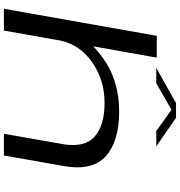

<svg xmlns="http://www.w3.org/2000/svg" viewBox="11 -935 924 986"><g transform="rotate(90 473.0 -442.0)"><path d="M25 0 164 -785H276L218 -459Q242 -482 272.5 -504.5Q389.5 -592 553.5 -592Q704.5 -592 781.5 -523.8Q858.5 -455.5 833 -309.5L778.5 0H667L720 -301Q739.5 -413.5 682.2 -465.2Q625 -517 507.5 -517Q388.5 -517 296.5 -451Q210 -389 188.5 -291L137 0ZM328.5 -782.5 509.5 -884H585L731.5 -782.5H653L544 -860.5L407.5 -782.5Z"/></g></svg>

Font: Anybody UltraExpanded Regular
Style: Italic
Weight: 400
Width: 9
Italic angle: -10°
Designer: Tyler Finck
Foundry: Etcetera Type Company
Version: Version 1.010; ttfautohint (v1.8.3) -l 8 -r 50 -G 200 -x 14 